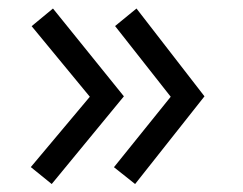

<svg xmlns="http://www.w3.org/2000/svg" viewBox="-20 -530 582 460"><path d="M389 -298.2 255.7 -467.6 307 -509.6 469.9 -299.2 303.7 -89.1 253 -129.4ZM195.2 -298.2 55.8 -467.3 106.9 -509.6 276.8 -299.2 103.9 -89.1 53.8 -129.7Z"/></svg>

Font: Yaldevi ExtraLight
Style: Regular
Weight: 200
Designer: Sol Matas, Rajitha Manaperi, Kosala Senevirathne
Foundry: Mooniak
Version: Version 1.100